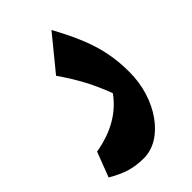

<svg xmlns="http://www.w3.org/2000/svg" viewBox="-209 -482 850 850"><g transform="rotate(-45 215.5 -57.5)"><path d="M395.5 -28.8Q395.5 35.6 377.7 92.8Q359.9 149.9 328.6 193.8Q297.4 237.8 256.6 262.9Q215.8 288.1 169.9 288.1Q123.5 288.1 85 276.6Q46.4 265.1 0 237.8L44.9 120.6Q200.2 94.2 276.9 -12.7Q254.4 -74.2 224.9 -129.9Q195.3 -185.5 153.8 -245.1L282.7 -402.8Q323.7 -328.6 348.6 -267.1Q373.5 -205.6 384.5 -148.2Q395.5 -90.8 395.5 -28.8Z"/></g></svg>

Font: Pinar-DS3-FD ExtraBold
Style: Regular
Weight: 800
Designer: Amin Abedi
Version: Version 3.000